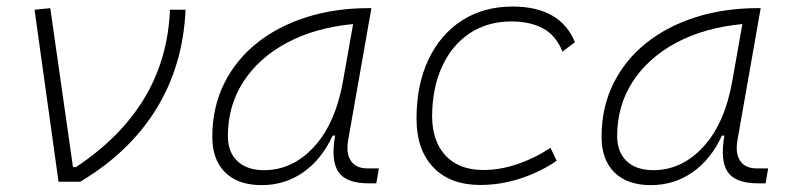

<svg xmlns="http://www.w3.org/2000/svg" viewBox="-20 -547 2384 578"><path d="M156.2 0 84 -517.6 131.3 -522.5 199.7 -43.9H208.5Q342.8 -132.8 414.1 -250.5Q485.4 -368.2 491.7 -517.6H538.6Q531.2 -350.6 450.9 -219.7Q370.6 -88.9 221.7 0Z M767.6 10.3Q696.8 10.3 658 -27.8Q619.1 -65.9 619.1 -135.3Q619.1 -223.1 654.3 -294.7Q689.5 -366.2 752.9 -417Q816.4 -467.8 902.3 -495.1Q988.3 -522.5 1089.4 -522.5H1098.1L1028.3 -126Q1021 -85.4 1036.4 -62.7Q1051.8 -40 1086.4 -40H1120.6L1112.8 4.9H1089.8Q1022 4.9 998.8 -29.5Q975.6 -64 988.8 -138.7H981.4Q948.2 -66.9 892.8 -28.3Q837.4 10.3 767.6 10.3ZM774.9 -34.7Q860.8 -34.7 925.8 -105.5Q990.7 -176.3 1013.2 -306.2L1043 -474.6Q927.7 -463.4 843.3 -418Q758.8 -372.6 712.4 -300.5Q666 -228.5 666 -137.7Q666 -88.9 694.8 -61.8Q723.6 -34.7 774.9 -34.7Z M1435.1 -35.2Q1486.3 -35.2 1539.3 -53.5Q1592.3 -71.8 1637.2 -102.1L1655.8 -63Q1608.4 -30.3 1548.6 -10.3Q1488.8 9.8 1425.8 9.8Q1335.4 9.8 1284.7 -43Q1233.9 -95.7 1233.9 -189.9Q1233.9 -292 1269.8 -367.7Q1305.7 -443.4 1370.8 -485.4Q1436 -527.3 1523.4 -527.3Q1666.5 -527.3 1710.9 -419.9L1673.3 -391.6Q1653.8 -440.4 1615 -461.4Q1576.2 -482.4 1519.5 -482.4Q1447.8 -482.4 1394 -446.8Q1340.3 -411.1 1310.8 -346.7Q1281.2 -282.2 1280.8 -195.8Q1281.7 -120.1 1322.3 -77.6Q1362.8 -35.2 1435.1 -35.2Z M1939.5 10.3Q1868.7 10.3 1829.8 -27.8Q1791 -65.9 1791 -135.3Q1791 -223.1 1826.2 -294.7Q1861.3 -366.2 1924.8 -417Q1988.3 -467.8 2074.2 -495.1Q2160.2 -522.5 2261.2 -522.5H2270L2200.2 -126Q2192.9 -85.4 2208.3 -62.7Q2223.6 -40 2258.3 -40H2292.5L2284.7 4.9H2261.7Q2193.8 4.9 2170.7 -29.5Q2147.5 -64 2160.6 -138.7H2153.3Q2120.1 -66.9 2064.7 -28.3Q2009.3 10.3 1939.5 10.3ZM1946.8 -34.7Q2032.7 -34.7 2097.7 -105.5Q2162.6 -176.3 2185.1 -306.2L2214.8 -474.6Q2099.6 -463.4 2015.1 -418Q1930.7 -372.6 1884.3 -300.5Q1837.9 -228.5 1837.9 -137.7Q1837.9 -88.9 1866.7 -61.8Q1895.5 -34.7 1946.8 -34.7Z"/></svg>

Font: Cascadia Mono PL ExtraLight
Style: Italic
Weight: 200
Italic angle: -10°
Monospace: yes
Designer: Aaron Bell
Foundry: Saja Typeworks
Version: Version 2404.023; ttfautohint (v1.8.4)